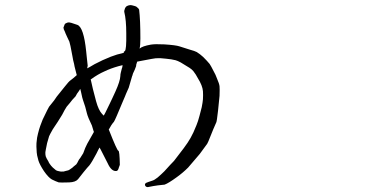

<svg xmlns="http://www.w3.org/2000/svg" viewBox="-20 -726 1540 758"><path d="M473.6 -343.8ZM324.2 -158.2Q333 -174.8 349.6 -203.1L350.6 -205.1V-206.1L349.6 -208Q342.8 -228.5 342.8 -230.5Q327.1 -262.7 323.2 -278.3Q317.4 -304.7 307.6 -331.1Q305.7 -335 299.8 -363.3L296.9 -375L290 -364.3Q287.1 -360.4 284.2 -356.4L278.3 -345.7Q271.5 -338.9 265.6 -332Q256.8 -320.3 243.2 -304.7Q235.4 -293 225.6 -273.4Q225.6 -272.5 208 -245.1Q190.4 -218.8 188.5 -215.8Q175.8 -193.4 173.8 -188Q171.9 -182.6 166 -161.1Q162.1 -141.6 161.1 -136.7Q158.2 -124 159.2 -117.2Q159.2 -109.4 164.1 -100.6Q168 -94.7 170.9 -88.9Q172.9 -83 177.7 -77.1Q180.7 -72.3 188.5 -64.5Q197.3 -56.6 201.2 -53.7Q207 -50.8 213.9 -49.8Q219.7 -47.9 228.5 -48.8Q229.5 -47.9 238.3 -50.8Q247.1 -52.7 250 -53.7Q255.9 -56.6 260.7 -60.5Q264.6 -62.5 271.5 -69.3Q280.3 -76.2 281.2 -77.1Q286.1 -84 288.1 -88.9Q291 -95.7 296.9 -102.5Q306.6 -118.2 308.6 -121.1Q316.4 -143.6 324.2 -158.2ZM395.5 -280.3Q401.4 -292 413.1 -316.4Q418 -326.2 423.8 -338.9Q429.7 -350.6 435.5 -364.3Q454.1 -405.3 455.1 -425.8Q455.1 -432.6 457 -439.5Q459 -447.3 460.9 -455.1L462.9 -460.9L463.9 -468.8L456.1 -466.8L448.2 -464.8Q417 -456.1 392.6 -444.3Q366.2 -432.6 340.8 -414.1L337.9 -412.1L338.9 -409.2Q346.7 -375 346.7 -375L359.4 -326.2Q369.1 -291 382.8 -276.4L389.6 -269.5ZM563.5 12.7Q555.7 12.7 552.7 5.9Q550.8 0 556.6 -3.9Q562.5 -6.8 581.1 -12.7Q588.9 -14.6 602.5 -25.4Q617.2 -38.1 628.9 -49.8Q656.2 -80.1 667 -90.8L705.1 -140.6Q722.7 -164.1 732.4 -181.6Q743.2 -200.2 755.9 -232.4Q761.7 -246.1 767.6 -268.6Q773.4 -289.1 776.4 -302.7Q780.3 -322.3 781.2 -334Q782.2 -351.6 781.2 -366.2Q780.3 -377 775.4 -389.6Q770.5 -402.3 760.7 -418Q753.9 -431.6 743.2 -445.3Q736.3 -453.1 728.5 -458L693.4 -479.5Q680.7 -486.3 672.9 -488.3Q657.2 -492.2 636.7 -494.1Q614.3 -497.1 595.7 -496.1Q585.9 -495.1 545.9 -487.3Q537.1 -485.4 525.4 -483.4H524.4L521.5 -482.4L517.6 -469.7V-465.8L516.6 -462.9Q514.6 -456.1 511.7 -450.2Q502.9 -432.6 502.9 -428.7Q502.9 -425.8 502 -426.8L488.3 -379.9L477.5 -355.5L473.6 -345.7L464.8 -325.2Q434.6 -252 429.7 -245.1Q419.9 -234.4 410.2 -215.8L409.2 -214.8L410.2 -212.9Q442.4 -130.9 447.3 -130.9Q452.1 -130.9 453.1 -75.2L449.2 -64.5Q446.3 -51.8 439.5 -50.8Q419.9 -48.8 405.3 -81.1Q381.8 -127.9 377.9 -134.8L373 -143.6L368.2 -134.8L360.4 -119.1Q342.8 -85.9 333 -73.2Q326.2 -66.4 309.6 -45.9L288.1 -18.6Q278.3 -6.8 252.9 -5.9Q217.8 -4.9 211.9 -5.9Q200.2 -9.8 184.6 -17.6Q170.9 -25.4 153.3 -50.8Q136.7 -76.2 131.8 -91.8Q125 -116.2 125 -124Q123 -152.3 124 -161.1Q126 -185.5 129.9 -198.2Q134.8 -217.8 138.7 -228.5Q147.5 -251 148.4 -253.9Q170.9 -300.8 173.8 -304.7Q198.2 -334 204.1 -344.7Q206.1 -347.7 236.3 -384.8Q252.9 -405.3 254.9 -406.2Q269.5 -417 281.2 -427.7L283.2 -429.7L282.2 -432.6Q271.5 -473.6 272.5 -473.6Q268.6 -487.3 265.6 -505.9Q256.8 -554.7 253.9 -561.5Q252 -566.4 245.1 -580.1Q237.3 -596.7 236.3 -600.6Q230.5 -611.3 230.5 -617.2Q231.4 -620.1 235.4 -629.9Q237.3 -633.8 246.1 -636.7Q252.9 -638.7 261.7 -635.7Q272.5 -631.8 285.2 -627.9Q310.5 -619.1 320.3 -522.5L322.3 -502.9L326.2 -466.8L324.2 -456.1L335 -461.9Q341.8 -465.8 353.5 -472.7Q384.8 -489.3 417 -502Q445.3 -512.7 461.9 -515.6L464.8 -516.6L468.8 -517.6V-521.5L472.7 -524.4Q479.5 -529.3 478.5 -593.8Q478.5 -647.5 470.7 -678.7Q469.7 -683.6 473.6 -693.4Q477.5 -701.2 483.4 -703.1Q492.2 -707 501 -705.1Q513.7 -702.1 517.6 -700.2Q527.3 -693.4 529.3 -687.5Q534.2 -647.5 534.2 -574.2Q534.2 -545.9 531.2 -535.2V-534.2Q542 -543.9 575.2 -549.8Q591.8 -552.7 628.9 -550.8Q673.8 -547.9 688.5 -543Q710.9 -536.1 728.5 -530.3Q750 -524.4 756.8 -520.5Q769.5 -512.7 782.2 -501Q797.9 -485.4 807.6 -473.6Q813.5 -464.8 823.2 -445.3Q832 -429.7 835.9 -418Q845.7 -395.5 846.7 -385.7Q847.7 -376 846.7 -347.7Q844.7 -323.2 840.8 -289.1Q835.9 -246.1 834 -243.2Q825.2 -224.6 802.7 -168Q799.8 -161.1 797.9 -158.2Q788.1 -145.5 768.6 -118.2L722.7 -64.5Q702.1 -43.9 677.7 -26.4Q645.5 -2.9 629.9 2.9Q626 3.9 602.5 5.9Q587.9 7.8 563.5 12.7Z"/></svg>

Font: ToneOZ-Zhuyin-Tsuipita-TC
Style: Regular
Weight: 400
Designer: ÂÆ£ÂøóÂáåJeffrey Xuan(jeffreyx@gmail.com, ToneOZ.com) ÈòøÂù§(cjkFonts)
Foundry: ToneOZ
Version: Version 0.240710